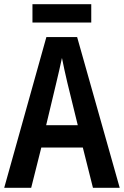

<svg xmlns="http://www.w3.org/2000/svg" viewBox="-20 -891 588 911"><path d="M421 0 373 -191H176L128 0H0L200 -715H346L548 0ZM299 -501Q292 -531 285.5 -560.5Q279 -590 274 -616Q269 -591 261 -557.5Q253 -524 248 -502L199 -297H349ZM413 -871V-784H134V-871Z"/></svg>

Font: Noto Sans Kannada Condensed SemiBold
Style: Regular
Weight: 600
Width: 3
Designer: Jelle Bosma - Monotype Design Team
Foundry: Monotype Imaging Inc.
Version: Version 2.005; ttfautohint (v1.8.4.7-5d5b)